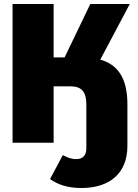

<svg xmlns="http://www.w3.org/2000/svg" viewBox="-20 -716 691 963"><path d="M483 -417 631 -696H433L304 -428H249V-696H43V0H249V-283H334C390 -283 413 -254 413 -193V29C413 64 394 82 363 82C335 82 319 74 295 62L231 182C267 208 316 227 388 227C526 227 619 157 619 16V-193C619 -322 572 -392 483 -417Z"/></svg>

Font: Fira Sans Heavy
Style: Regular
Weight: 900
Designer: bBox Type GmbH & Carrois Corporate GbR & Edenspiekermann AG
Foundry: bBox Type GmbH & Carrois Corporate GbR & Edenspiekermann AG
Version: Version 4.300;PS 004.300;hotconv 1.0.88;makeotf.lib2.5.64775